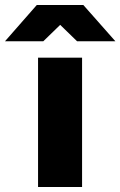

<svg xmlns="http://www.w3.org/2000/svg" viewBox="-109 -752 484 772"><path d="M44 0H221V-520H44ZM-89 -586H65L133 -652L201 -586H355L226 -732H39Z"/></svg>

Font: Aspekta 850
Style: Regular
Weight: 850
Designer: Ivo Dolenc
Version: Version 2.000